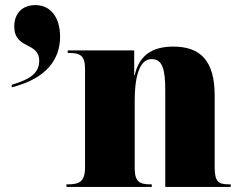

<svg xmlns="http://www.w3.org/2000/svg" viewBox="-20 -734 950 754"><path d="M26 -401V-391C164 -426 216 -502 216 -590C216 -664 180 -714 119 -714C69 -714 36 -683 36 -630C36 -539 134 -571 134 -495C134 -437 79 -418 26 -401ZM241 0H576V-10H572C528 -10 509 -20 509 -74V-342C509 -421 524 -502 575 -502C618 -502 629 -463 629 -378V0H886V-10H882C837 -10 823 -19 823 -80V-360C823 -494 768 -551 661 -551C573 -551 526 -513 509 -439H507V-536H246V-526H250C294 -526 314 -517 314 -463V-77C314 -19 290 -10 245 -10H241Z"/></svg>

Font: Noto Serif Display Black
Style: Regular
Weight: 900
Designer: Monotype Design Team
Foundry: Monotype Imaging Inc.
Version: Version 2.009